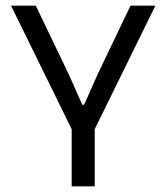

<svg xmlns="http://www.w3.org/2000/svg" viewBox="-20 -659 588 679"><path d="M238.5 -192 19 -639H106.5L224 -394.5L271 -288.5H277.5L324.5 -394.5L441.5 -639H529.5L310 -192ZM233.5 0V-269.5H315V0Z"/></svg>

Font: Anek Latin Medium
Style: Regular
Weight: 400
Version: Version 1.003